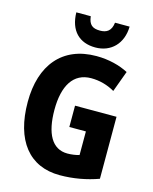

<svg xmlns="http://www.w3.org/2000/svg" viewBox="-137 -1032 903 1131"><g transform="rotate(15 314.5 -466.0)"><path d="M510 -942H421C415 -891 388 -874 347 -874C301 -874 279 -891 273 -942H185C187 -831 248 -771 346 -771C441 -771 508 -837 510 -942ZM320 -409V-279H421V-135C401 -129 374 -125 349 -125C255 -125 209 -210 209 -355C209 -501 262 -590 371 -590C423 -590 472 -576 515 -551L562 -679C511 -706 443 -724 367 -724C160 -724 45 -584 45 -359C45 -124 152 10 338 10C422 10 501 -5 573 -31V-409Z"/></g></svg>

Font: Noto Sans Khmer UI Condensed ExtraBold
Style: Regular
Weight: 800
Width: 3
Designer: Danh Hong and the Monotype Design Team
Foundry: Monotype Imaging Inc.
Version: Version 2.002